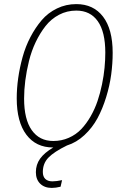

<svg xmlns="http://www.w3.org/2000/svg" viewBox="-20 -713 611 941"><path d="M532.2 -454.1Q532.2 -401.4 524.9 -347.2Q517.6 -293 500.2 -236.6Q482.9 -180.2 457.8 -133.5Q432.6 -86.9 393.8 -50.8Q355 -14.6 308.1 0Q245.1 30.8 217.5 59.3Q189.9 87.9 189.9 129.9Q189.9 152.3 202.1 164.1Q214.4 175.8 236.8 175.8Q255.9 175.8 284.2 169.9L276.9 202.1Q252.9 208 233.9 208Q198.2 208 177 187.3Q155.8 166.5 155.8 130.9Q155.8 93.8 176.5 64.7Q197.3 35.6 241.2 9.8H240.2Q156.2 9.8 109.1 -53Q62 -115.7 62 -231Q62 -278.8 69.1 -329.6Q76.2 -380.4 90.6 -432.9Q105 -485.4 129.2 -531.5Q153.3 -577.6 184.3 -614Q215.3 -650.4 259.3 -671.6Q303.2 -692.9 354 -692.9Q438 -692.9 485.1 -631.3Q532.2 -569.8 532.2 -454.1ZM241.2 -22Q281.7 -22 317.1 -37.6Q352.5 -53.2 377.9 -79.8Q403.3 -106.4 424.1 -142.6Q444.8 -178.7 458 -217.8Q471.2 -256.8 480 -299.6Q488.8 -342.3 492.4 -380.9Q496.1 -419.4 496.1 -455.1Q496.1 -557.1 459.2 -609.1Q422.4 -661.1 354 -661.1Q308.1 -661.1 269.3 -640.6Q230.5 -620.1 203.1 -585.2Q175.8 -550.3 155 -506.8Q134.3 -463.4 122.1 -414.1Q109.9 -364.7 104 -318.6Q98.1 -272.5 98.1 -230Q98.1 -127.9 135.7 -75Q173.3 -22 241.2 -22Z"/></svg>

Font: Fira Sans Compressed UltraLight
Style: Italic
Weight: 200
Width: 3
Italic angle: -8°
Designer: Carrois Corporate & Edenspiekermann AG
Foundry: Carrois Corporate GbR & Edenspiekermann AG
Version: Version 4.203;PS 004.203;hotconv 1.0.88;makeotf.lib2.5.64775